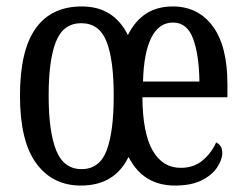

<svg xmlns="http://www.w3.org/2000/svg" viewBox="-20 -566 764 596"><path d="M231 10Q143 10 92.5 -59Q42 -128 42 -269Q42 -409 90.5 -477.5Q139 -546 234 -546Q333 -546 377 -457Q421 -546 516 -546Q595 -546 640.5 -484.5Q686 -423 686 -304V-264H422Q423 -152 454 -98.5Q485 -45 541 -45Q582 -45 609.5 -68.5Q637 -92 651 -124Q659 -120 664.5 -112.5Q670 -105 670 -91Q670 -71 654.5 -47Q639 -23 606.5 -6.5Q574 10 523 10Q424 10 379 -79Q336 10 231 10ZM599 -313Q598 -395 579.5 -445.5Q561 -496 517 -496Q473 -496 449.5 -448.5Q426 -401 424 -313ZM233 -41Q289 -41 311 -99Q333 -157 333 -269Q333 -381 310.5 -437.5Q288 -494 232 -494Q177 -494 154 -437.5Q131 -381 131 -269Q131 -157 154.5 -99Q178 -41 233 -41Z"/></svg>

Font: Noto Serif ExtraCondensed
Style: Regular
Weight: 400
Width: 2
Designer: Monotype Design Team
Foundry: Monotype Imaging Inc.
Version: Version 2.015